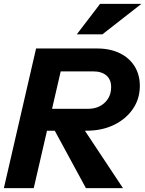

<svg xmlns="http://www.w3.org/2000/svg" viewBox="-33 -970 749 990"><path d="M-13 0 153 -720H468Q535 -720 585 -695.5Q635 -671 662 -626.5Q689 -582 688 -523Q687 -458 651 -406.5Q615 -355 553.5 -325.5Q492 -296 413 -296H177L203 -409H422Q456 -409 482.5 -423Q509 -437 524.5 -462Q540 -487 540 -519Q541 -558 516.5 -580Q492 -602 447 -602H280L141 0ZM410 0 207 -374H353L601 0ZM495 -793H363L483 -950H696Z"/></svg>

Font: Instrument Sans
Style: Bold Italic
Weight: 700
Italic angle: -13°
Designer: Rodrigo Fuenzalida
Foundry: fragTYPE
Version: Version 1.000;gftools[0.9.28]